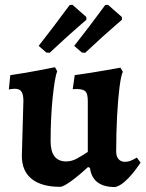

<svg xmlns="http://www.w3.org/2000/svg" viewBox="-20 -745 589 777"><path d="M74.7 -337.1Q74.7 -362.2 67 -373.9Q59.4 -385.7 41.3 -385.7Q32.4 -385.7 24.1 -384.3Q15.8 -383 15.8 -383L21.6 -440.8Q52.7 -445.2 84.5 -450.7Q116.3 -456.1 143 -461.3Q169.6 -466.6 186.1 -469.8Q202.5 -473 202.5 -473L211.7 -456.5Q206.2 -444 201.5 -415.2Q196.8 -386.4 192.8 -346.9Q188.8 -307.3 186.8 -262.6Q184.8 -217.9 184.8 -173.5Q184.8 -91.7 248.1 -91.7Q270.9 -91.7 293.3 -104.5Q315.7 -117.2 335.3 -130.2V-335.6Q335.3 -364.7 326.5 -374.5Q317.8 -384.2 291.6 -384.7Q288.5 -384.7 281.9 -384.4Q275.2 -384.1 274.3 -384.1L282.4 -440.9Q314.8 -445.3 347.2 -450.5Q379.6 -455.8 406.9 -460.5Q434.1 -465.2 450.8 -468.2Q467.5 -471.2 467.5 -471.2L477.1 -454.7Q469.8 -439.7 463.6 -391.5Q457.5 -343.4 453.8 -275Q450.2 -206.6 450.2 -131.2Q450.2 -111.9 459.8 -101Q469.5 -90.1 485.7 -90.1Q498.1 -90.1 508.9 -94.6Q519.7 -99.1 526.6 -103.3Q533.6 -107.5 533.6 -107.5L548.9 -86.9Q548.9 -86.9 539.7 -73.6Q530.6 -60.2 515.3 -41.5Q500 -22.8 481.8 -7.4Q463.6 7.9 445.7 12Q354.3 12 344.1 -65.4L336.4 -69.2Q297.4 -33.1 266.5 -11Q235.7 11.1 223.5 11.1Q148.2 11.1 108.3 -20.9Q68.4 -53 68.4 -113.9ZM473.4 -664.9Q473.4 -664.9 451.6 -646.2Q429.7 -627.4 395.9 -597Q362 -566.5 324.7 -531.3L311.2 -532.4L280.3 -559.4Q311.1 -598.4 340 -636.5Q368.8 -674.7 387.4 -699.8Q405.9 -724.8 405.9 -724.8L417.1 -725.5L473.1 -676.2ZM329.6 -664.9Q329.6 -664.9 307.8 -646.2Q286 -627.4 252.1 -597Q218.2 -566.5 180.9 -531.3L167.4 -532.4L136.5 -559.4Q167.3 -598.4 195.9 -636.5Q224.5 -674.7 243.3 -699.8Q262.1 -724.8 262.1 -724.8L273.4 -725.5L329.4 -676.2Z"/></svg>

Font: Alegreya
Style: Regular
Weight: 400
Designer: Juan Pablo del Peral
Foundry: Huerta Tipografica
Version: Version 2.009